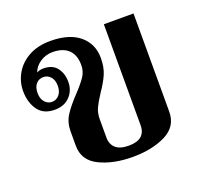

<svg xmlns="http://www.w3.org/2000/svg" viewBox="-105 -679 831 803"><g transform="rotate(-20 310.5 -277.0)"><path d="M147 -116V-179Q147 -219 166 -249Q185 -279 222 -318Q254 -352 269 -374.5Q284 -397 284 -425Q284 -470 259.5 -493.5Q235 -517 189 -517Q158 -517 133.5 -500.5Q109 -484 100 -459Q114 -466 129 -466Q170 -466 189.5 -440.5Q209 -415 209 -378Q209 -339 184 -313Q159 -287 117 -287Q66 -287 42 -321.5Q18 -356 18 -406Q18 -447 39 -483.5Q60 -520 100 -542Q140 -564 196 -564Q280 -564 325.5 -526Q371 -488 371 -425Q371 -384 358 -354Q345 -324 320 -288Q299 -256 289 -234.5Q279 -213 279 -185V-104Q279 -74 298 -57Q317 -40 356 -40Q431 -40 431 -104V-553H563V-116Q563 -50 502.5 -20Q442 10 356 10Q270 10 208.5 -20Q147 -50 147 -116ZM162 -377Q162 -403 149 -417.5Q136 -432 117 -432Q97 -432 84.5 -417.5Q72 -403 72 -377Q72 -352 85 -337Q98 -322 117 -322Q136 -322 149 -337Q162 -352 162 -377Z"/></g></svg>

Font: Trirong SemiBold
Style: Regular
Weight: 600
Designer: Katatrad Team
Foundry: CadsonDemak
Version: Version 1.000